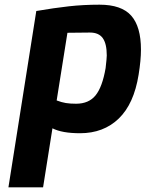

<svg xmlns="http://www.w3.org/2000/svg" viewBox="-20 -563 622 820"><path d="M135 -516Q211 -529 273.5 -536Q336 -543 405 -543Q499 -543 540.5 -496Q582 -449 582 -351Q582 -306 572 -244Q552 -119 487 -56.5Q422 6 322 6Q245 6 204 -15L164 237H16ZM431 -272Q436 -315 436 -326Q436 -376 419 -400Q402 -424 364 -424L268 -423L222 -134Q243 -126 261 -123Q279 -120 305 -120Q359 -120 388 -155.5Q417 -191 431 -272Z"/></svg>

Font: Exo
Style: Bold Italic
Weight: 700
Italic angle: -9°
Designer: Natanael Gama
Foundry: Natanael Gama
Version: Version 1.500; ttfautohint (v1.6)